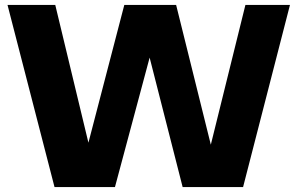

<svg xmlns="http://www.w3.org/2000/svg" viewBox="-20 -760 1209 780"><path d="M201.5 0 10.5 -740H204.5L362.5 -83.5H314L485 -740H695.5L858.5 -83.5H814.5L977 -740H1158L967.5 0H722L563 -623.5H614L447 0Z"/></svg>

Font: Encode Sans SC ExtraBold
Style: Regular
Weight: 800
Version: Version 3.002